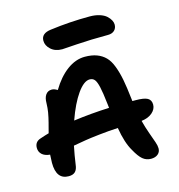

<svg xmlns="http://www.w3.org/2000/svg" viewBox="-122 -940 998 1070"><g transform="rotate(-15 376.5 -405.5)"><path d="M297.9 -695.8Q257.3 -695.8 232.7 -718.3Q208 -740.7 208 -769Q208 -811 264.2 -817.9Q377.4 -833 492.2 -833Q523.9 -833 549.1 -825Q574.2 -816.9 587.9 -804.2Q601.6 -791.5 608.4 -778.6Q615.2 -765.6 615.2 -753.9Q615.2 -732.4 601.6 -719.7Q587.9 -707 564.9 -707Q464.8 -707 382.8 -701.4Q300.8 -695.8 297.9 -695.8ZM618.2 22Q590.8 22 570.3 4.9Q549.8 -12.2 526.9 -54.2Q497.6 -103.5 482.9 -191.9Q427.7 -189 372.8 -182.9Q317.9 -176.8 293.2 -172.6Q268.6 -168.5 221.2 -160.2Q210 -105.5 203.1 -55.2Q200.2 -28.3 187.5 -15.6Q174.8 -2.9 149.9 -2.9Q78.1 -2.9 78.1 -99.1Q78.1 -115.7 80.1 -146Q49.8 -148.9 33.9 -163.8Q18.1 -178.7 18.1 -201.2Q18.1 -236.3 51.8 -247.1Q83 -257.8 103 -263.2Q105 -271.5 110.4 -291.7Q115.7 -312 118.2 -321.3Q120.6 -330.6 124.5 -347.9Q128.4 -365.2 130.1 -376.2Q131.8 -387.2 133.3 -401.4Q134.8 -415.5 134.8 -428.2Q134.8 -459.5 147.2 -476.8Q159.7 -494.1 182.1 -494.1Q196.3 -494.1 214.8 -482.9Q254.4 -549.3 304.2 -586.2Q354 -623 407.2 -623Q447.3 -623 476.3 -612.1Q505.4 -601.1 525.6 -580.6Q545.9 -560.1 559.8 -523.4Q573.7 -486.8 582.3 -442.4Q590.8 -397.9 598.1 -332Q598.6 -329.1 599.1 -323.7Q599.6 -318.4 600.1 -315.9H617.2Q667.5 -315.9 687.3 -304.7Q707 -293.5 707 -267.1Q707 -240.7 683.6 -220.5Q660.2 -200.2 621.1 -195.8Q630.9 -157.2 644.5 -119.6Q658.2 -82 665.5 -60.5Q672.9 -39.1 672.9 -23.9Q672.9 -2.9 658 9.5Q643.1 22 618.2 22ZM400.9 -494.1Q367.7 -494.1 329.3 -440.2Q291 -386.2 258.8 -294.9Q359.9 -308.6 464.8 -313Q464.4 -316.9 463.4 -325.4Q462.4 -334 461.9 -337.9Q454.6 -403.3 447 -436.3Q439.5 -469.2 429.2 -481.7Q418.9 -494.1 400.9 -494.1Z"/></g></svg>

Font: Shantell Sans Irregular Bouncy
Style: Regular
Weight: 600
Designer: Stephen Nixon, Anya Danilova, Shantell Martin
Foundry: Arrow Type
Version: Version 1.006;[9816181b4]